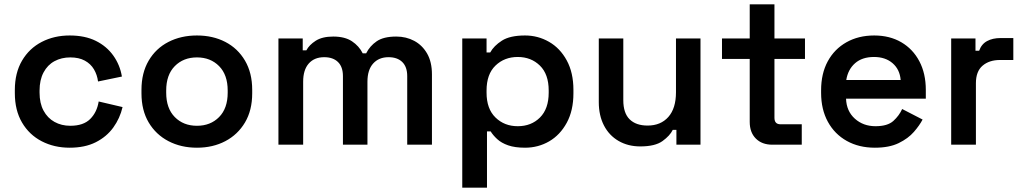

<svg xmlns="http://www.w3.org/2000/svg" viewBox="-20 -673 4762 893"><path d="M304 14Q232 14 174 -16Q116 -46 82.5 -103Q49 -160 49 -240V-254Q49 -334 82.5 -391Q116 -448 174 -478Q232 -508 304 -508Q375 -508 425.5 -483Q476 -458 507 -414.5Q538 -371 547 -317L436 -294Q432 -325 417 -350.5Q402 -376 374.5 -391Q347 -406 307 -406Q266 -406 233.5 -388.5Q201 -371 182.5 -336Q164 -301 164 -252V-242Q164 -193 182.5 -158.5Q201 -124 233.5 -106Q266 -88 307 -88Q368 -88 399.5 -119.5Q431 -151 439 -201L550 -175Q538 -123 507 -80Q476 -37 425.5 -11.5Q375 14 304 14Z M896 14Q822 14 763.5 -16.5Q705 -47 671.5 -103.5Q638 -160 638 -239V-255Q638 -334 671.5 -391Q705 -448 763.5 -478Q822 -508 896 -508Q970 -508 1028 -478Q1086 -448 1119.5 -391Q1153 -334 1153 -255V-239Q1153 -160 1119.5 -103.5Q1086 -47 1028 -16.5Q970 14 896 14ZM896 -88Q959 -88 999 -128.5Q1039 -169 1039 -242V-252Q1039 -325 999 -365.5Q959 -406 896 -406Q833 -406 793 -365.5Q753 -325 753 -252V-242Q753 -169 793 -128.5Q833 -88 896 -88Z M1275 0V-494H1388V-439H1405Q1418 -464 1448.5 -483.5Q1479 -503 1530 -503Q1584 -503 1617 -481Q1650 -459 1667 -425H1683Q1700 -459 1732 -481Q1764 -503 1823 -503Q1869 -503 1906.5 -483Q1944 -463 1966.5 -424Q1989 -385 1989 -327V0H1874V-319Q1874 -362 1851 -384.5Q1828 -407 1787 -407Q1742 -407 1715.5 -377.5Q1689 -348 1689 -293V0H1575V-319Q1575 -362 1552 -384.5Q1529 -407 1488 -407Q1442 -407 1416 -377.5Q1390 -348 1390 -293V0Z M2130 200V-494H2243V-429H2260Q2277 -460 2314.5 -484Q2352 -508 2422 -508Q2482 -508 2533.5 -478.5Q2585 -449 2616 -392Q2647 -335 2647 -255V-239Q2647 -159 2616 -102Q2585 -45 2534 -15.5Q2483 14 2422 14Q2375 14 2343.5 3Q2312 -8 2292.5 -26Q2273 -44 2262 -62H2245V200ZM2388 -86Q2451 -86 2491.5 -126.5Q2532 -167 2532 -242V-252Q2532 -328 2491 -368Q2450 -408 2388 -408Q2326 -408 2284.5 -368Q2243 -328 2243 -252V-242Q2243 -167 2284.5 -126.5Q2326 -86 2388 -86Z M2958 8Q2901 8 2857 -17.5Q2813 -43 2789 -89.5Q2765 -136 2765 -198V-494H2879V-207Q2879 -147 2908.5 -118Q2938 -89 2992 -89Q3053 -89 3088.5 -129Q3124 -169 3124 -244V-494H3238V0H3126V-69H3109Q3096 -42 3061.5 -17Q3027 8 2958 8Z M3572 0Q3524 0 3495.5 -28.5Q3467 -57 3467 -106V-399H3338V-494H3467V-653H3582V-494H3724V-399H3582V-125Q3582 -95 3610 -95H3709V0Z M4049 14Q3975 14 3918.5 -17.5Q3862 -49 3830.5 -106.5Q3799 -164 3799 -241V-253Q3799 -331 3830 -388Q3861 -445 3917 -476.5Q3973 -508 4046 -508Q4118 -508 4172 -476.5Q4226 -445 4256 -388Q4286 -331 4286 -255V-214H3915Q3917 -156 3956 -121Q3995 -86 4052 -86Q4108 -86 4135 -110.5Q4162 -135 4176 -166L4271 -117Q4257 -90 4230.5 -59.5Q4204 -29 4160 -7.5Q4116 14 4049 14ZM3916 -301H4169Q4165 -350 4131.5 -379Q4098 -408 4045 -408Q3990 -408 3957 -379Q3924 -350 3916 -301Z M4404 0V-494H4517V-437H4534Q4545 -468 4571 -482Q4597 -496 4633 -496H4693V-394H4631Q4581 -394 4550 -367.5Q4519 -341 4519 -286V0Z"/></svg>

Font: Space Grotesk SemiBold
Style: Regular
Weight: 600
Designer: Florian Karsten
Foundry: Florian Karsten
Version: Version 2.000